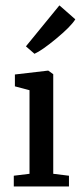

<svg xmlns="http://www.w3.org/2000/svg" viewBox="-20 -676 293 696"><path d="M30 0V-39L87 -46V-349L34 -363V-406L154 -420H155L173 -407V-46L230 -39V0ZM105 -481 74 -508 195 -656H196L253 -606Q237 -580 184.5 -536.5Q132 -493 105 -481Z"/></svg>

Font: Aikya Medium
Style: Regular
Weight: 500
Designer: Neelakash Kshetrimayum (Latin subset based on Merriweather by Eben Sorkin)
Foundry: Brand New Type
Version: Version 1.00 b005